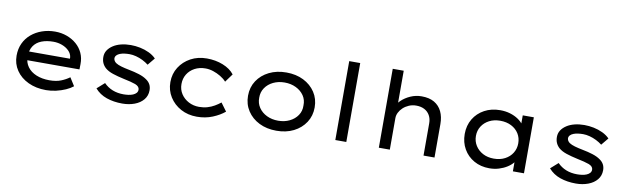

<svg xmlns="http://www.w3.org/2000/svg" viewBox="-45 -1251 5779 1773"><g transform="rotate(10 2844.5 -365.0)"><path d="M407 10Q313 10 240 -24.5Q167 -59 126 -119.5Q85 -180 85 -257Q85 -321 109 -372.5Q133 -424 176 -460.5Q219 -497 276 -517Q333 -537 398 -537Q457 -537 509 -518Q561 -499 600 -465Q639 -431 660 -384.5Q681 -338 680 -282L679 -232H172L149 -314H590L575 -303V-327Q571 -361 545 -387Q519 -413 480.5 -427.5Q442 -442 398 -442Q336 -442 288 -423.5Q240 -405 213.5 -365.5Q187 -326 187 -264Q187 -210 216.5 -169.5Q246 -129 299.5 -107Q353 -85 422 -85Q485 -85 529.5 -102.5Q574 -120 609 -146L657 -70Q630 -48 589.5 -30Q549 -12 501.5 -1Q454 10 407 10Z M1122 10Q1041 10 974.5 -13Q908 -36 864 -87L934 -149Q969 -113 1015.5 -94.5Q1062 -76 1119 -76Q1141 -76 1164 -79Q1187 -82 1206.5 -90Q1226 -98 1237.5 -111Q1249 -124 1249 -142Q1249 -172 1209 -188Q1189 -195 1161 -202.5Q1133 -210 1097 -217Q1037 -230 992 -245Q947 -260 919 -284Q898 -303 887 -327.5Q876 -352 876 -384Q876 -419 894 -446.5Q912 -474 943.5 -494.5Q975 -515 1017 -525.5Q1059 -536 1108 -536Q1151 -536 1195.5 -527Q1240 -518 1280 -499Q1320 -480 1347 -452L1291 -384Q1267 -403 1236 -418.5Q1205 -434 1172.5 -442.5Q1140 -451 1111 -451Q1087 -451 1064 -448Q1041 -445 1021.5 -437.5Q1002 -430 990.5 -417.5Q979 -405 979 -388Q980 -376 986.5 -365.5Q993 -355 1005 -347Q1023 -335 1055.5 -325.5Q1088 -316 1130 -308Q1183 -298 1227 -284Q1271 -270 1300 -249Q1325 -232 1337.5 -208.5Q1350 -185 1350 -154Q1350 -103 1319.5 -66Q1289 -29 1237 -9.5Q1185 10 1122 10Z M1821 10Q1737 10 1670.5 -26Q1604 -62 1565 -124Q1526 -186 1526 -263Q1526 -341 1565 -402.5Q1604 -464 1670.5 -500Q1737 -536 1821 -536Q1903 -536 1972.5 -508.5Q2042 -481 2080 -432L2023 -354Q2001 -379 1967.5 -399Q1934 -419 1897.5 -431Q1861 -443 1825 -443Q1768 -443 1724 -419.5Q1680 -396 1655 -355.5Q1630 -315 1630 -263Q1630 -211 1656.5 -170.5Q1683 -130 1727.5 -106.5Q1772 -83 1826 -83Q1868 -83 1903.5 -93.5Q1939 -104 1969 -121.5Q1999 -139 2024 -159L2080 -83Q2035 -45 1968 -17.5Q1901 10 1821 10Z M2567 10Q2476 10 2405.5 -25Q2335 -60 2294.5 -122Q2254 -184 2254 -263Q2254 -343 2294.5 -404.5Q2335 -466 2405.5 -501Q2476 -536 2567 -536Q2658 -536 2728 -501Q2798 -466 2838.5 -404.5Q2879 -343 2879 -263Q2879 -184 2838.5 -122Q2798 -60 2728 -25Q2658 10 2567 10ZM2567 -84Q2626 -84 2673.5 -107Q2721 -130 2748.5 -170.5Q2776 -211 2774 -263Q2776 -316 2748.5 -356Q2721 -396 2673.5 -419Q2626 -442 2567 -442Q2508 -442 2460.5 -419Q2413 -396 2385.5 -355.5Q2358 -315 2359 -263Q2358 -211 2385.5 -170.5Q2413 -130 2460.5 -107Q2508 -84 2567 -84Z M3119 0V-740H3222V0Z M3527 0V-740H3630V-395L3601 -388Q3612 -425 3646.5 -458.5Q3681 -492 3730.5 -514Q3780 -536 3835 -536Q3907 -536 3954 -508.5Q4001 -481 4025 -431Q4049 -381 4049 -314V0H3946V-302Q3946 -346 3927.5 -378Q3909 -410 3876.5 -426.5Q3844 -443 3801 -443Q3764 -443 3732.5 -429.5Q3701 -416 3678 -394.5Q3655 -373 3642.5 -347.5Q3630 -322 3630 -296V0H3579Q3559 0 3546 0Q3533 0 3527 0Z M4564 10Q4483 10 4420 -25.5Q4357 -61 4321.5 -123Q4286 -185 4286 -263Q4286 -343 4323 -404.5Q4360 -466 4424.5 -501Q4489 -536 4572 -536Q4622 -536 4665 -523Q4708 -510 4740 -488.5Q4772 -467 4791 -440.5Q4810 -414 4811 -387L4784 -389V-525H4888V0H4784V-136L4806 -135Q4804 -110 4783.5 -84.5Q4763 -59 4729.5 -37.5Q4696 -16 4653.5 -3Q4611 10 4564 10ZM4589 -85Q4648 -85 4693 -108.5Q4738 -132 4763 -172.5Q4788 -213 4788 -263Q4788 -314 4763 -354Q4738 -394 4693 -417Q4648 -440 4589 -440Q4531 -440 4486.5 -417Q4442 -394 4416.5 -354Q4391 -314 4391 -263Q4391 -213 4416.5 -172.5Q4442 -132 4486.5 -108.5Q4531 -85 4589 -85Z M5375 10Q5294 10 5227.5 -13Q5161 -36 5117 -87L5187 -149Q5222 -113 5268.5 -94.5Q5315 -76 5372 -76Q5394 -76 5417 -79Q5440 -82 5459.5 -90Q5479 -98 5490.5 -111Q5502 -124 5502 -142Q5502 -172 5462 -188Q5442 -195 5414 -202.5Q5386 -210 5350 -217Q5290 -230 5245 -245Q5200 -260 5172 -284Q5151 -303 5140 -327.5Q5129 -352 5129 -384Q5129 -419 5147 -446.5Q5165 -474 5196.5 -494.5Q5228 -515 5270 -525.5Q5312 -536 5361 -536Q5404 -536 5448.5 -527Q5493 -518 5533 -499Q5573 -480 5600 -452L5544 -384Q5520 -403 5489 -418.5Q5458 -434 5425.5 -442.5Q5393 -451 5364 -451Q5340 -451 5317 -448Q5294 -445 5274.5 -437.5Q5255 -430 5243.5 -417.5Q5232 -405 5232 -388Q5233 -376 5239.5 -365.5Q5246 -355 5258 -347Q5276 -335 5308.5 -325.5Q5341 -316 5383 -308Q5436 -298 5480 -284Q5524 -270 5553 -249Q5578 -232 5590.5 -208.5Q5603 -185 5603 -154Q5603 -103 5572.5 -66Q5542 -29 5490 -9.5Q5438 10 5375 10Z"/></g></svg>

Font: Lexend Giga
Style: Regular
Weight: 400
Designer: Bonnie Shaver-Troup, Thomas Jockin
Foundry: Lexend
Version: Version 1.007